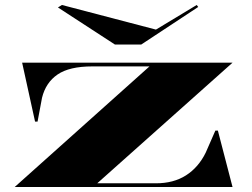

<svg xmlns="http://www.w3.org/2000/svg" viewBox="-20 -752 1013 772"><path d="M39 0 581 -485H351Q259 -485 211.5 -452.5Q164 -420 149 -359L131 -263H121L69 -500H915L371 -15H607Q678 -15 728 -47Q778 -79 807 -138L846 -227H856L915 0ZM771 -732 777 -724 548 -573H442L213 -722L229 -732L607 -633Z"/></svg>

Font: Kalnia Expanded Medium
Style: Regular
Weight: 500
Width: 7
Designer: Frida Medrano
Foundry: Frida Medrano
Version: Version 1.105